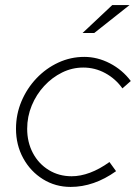

<svg xmlns="http://www.w3.org/2000/svg" viewBox="-20 -726 535 756"><path d="M258 10Q198 10 149 -20.5Q100 -51 71.5 -103Q43 -155 43 -219Q43 -276 64.5 -327Q86 -378 123.5 -417.5Q161 -457 209.5 -479.5Q258 -502 312 -502Q364 -502 413 -476.5Q462 -451 495 -407L462 -378Q435 -416 394.5 -438Q354 -460 308 -460Q264 -460 224.5 -440.5Q185 -421 154 -387.5Q123 -354 105 -310.5Q87 -267 87 -219Q87 -166 109.5 -123.5Q132 -81 172 -56.5Q212 -32 262 -32Q297 -32 334.5 -46Q372 -60 411 -88L437 -52Q350 10 258 10ZM305 -596 422 -706H490L351 -596Z"/></svg>

Font: Red Hat Display
Style: Italic
Weight: 300
Italic angle: -12°
Designer: Pentagram, MCKL
Foundry: Pentagram, MCKL
Version: Version 1.023